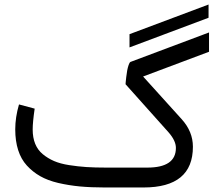

<svg xmlns="http://www.w3.org/2000/svg" viewBox="-20 -829 976 849"><path d="M902.2 -750.5 552.7 -619.4V-677.9L902.2 -809ZM612.8 -490.7 782.7 -302.7Q833 -247.6 833 -180.2Q833 0 614.7 0H442.9Q381.8 0 332.8 -4.6Q283.7 -9.3 237.5 -20Q191.4 -30.8 157.7 -50Q124 -69.3 98.6 -97.2Q73.2 -125 60.3 -165.3Q47.4 -205.6 47.4 -257.3Q47.4 -310.1 64 -367.2L133.3 -348.6Q124.5 -288.6 124.5 -256.3Q124.5 -220.2 135.7 -192.9Q147 -165.5 169.2 -147.2Q191.4 -128.9 219 -116.9Q246.6 -105 285.6 -98.9Q324.7 -92.8 362.5 -90.3Q400.4 -87.9 449.7 -87.9H631.3Q757.8 -87.9 757.8 -174.8Q757.8 -207 725.1 -244.1L535.2 -456.5Q535.2 -460.4 535.9 -466.6Q536.6 -472.7 538.3 -488.8Q540 -504.9 542.5 -517.6Q544.9 -530.3 548.8 -541.7Q552.7 -553.2 557.1 -555.2L904.3 -685.5V-600.1Z"/></svg>

Font: Samim FD
Style: FD
Weight: 400
Foundry: DejaVu fonts team - Redesigned by Saber Rastikerdar
Version: Version 4.0.5